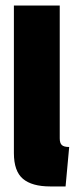

<svg xmlns="http://www.w3.org/2000/svg" viewBox="-20 -661 273 691"><path d="M30 -110V-641H195V-163Q195 -146 202.5 -139Q210 -132 229 -132L216 10H161Q95 10 62.5 -17.5Q30 -45 30 -110Z"/></svg>

Font: Passion One
Style: Regular
Weight: 400
Designer: Alejandro Lo Celso
Foundry: Fontstage
Version: Version 1.002